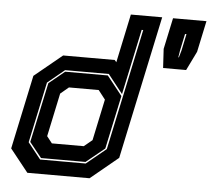

<svg xmlns="http://www.w3.org/2000/svg" viewBox="-53 -807 950 864"><g transform="rotate(5 422.5 -375.0)"><path d="M382.5 0H101.5L19.5 -103L90.5 -437L216 -540H449L457 -530.5L503.5 -750H645L507.5 -103ZM358 -71.5H157L102.5 -139.5L160.5 -410L231.5 -468H424L493 -381L441.5 -139.5ZM344 -141.5 381 -172 420.5 -358.5 389 -399H254.5L217.5 -368L176 -172L200 -141.5ZM359.5 -64.5 448.5 -137.5 565 -685.5H558L495 -390L428 -475H230.5L154 -412L95.5 -137.5L153.5 -64.5ZM669 -523 664 -609 694 -750H845L815 -609L773 -523ZM733 -577H735.5L744.5 -608L760.5 -684H754L738 -608Z"/></g></svg>

Font: Tourney ExtraBold
Style: Italic
Weight: 800
Italic angle: -12°
Version: Version 1.015